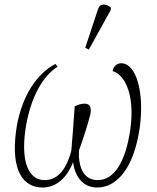

<svg xmlns="http://www.w3.org/2000/svg" viewBox="-20 -826 699 856"><path d="M376 -605 473 -780 475 -792C456 -808 426 -815 417 -785L360 -613ZM52 -245C27 -64 84 10 170 10C236 10 281 -40 306 -103C313 -43 347 10 413 10C501 10 577 -76 603 -257C625 -417 586 -544 521 -544C501 -544 485 -530 482 -509C530 -497 584 -413 561 -250C541 -107 490 -23 416 -23C348 -23 329 -88 332 -155C342 -182 372 -270 383 -317C387 -342 386 -364 356 -364C342 -364 325 -358 313 -352C309 -285 303 -216 298 -154C280 -86 246 -23 179 -23C109 -23 73 -101 93 -246C109 -358 154 -476 237 -529L227 -541C129 -489 70 -373 52 -245Z"/></svg>

Font: Noto Serif Condensed ExtraLight
Style: Italic
Weight: 200
Width: 3
Italic angle: -12°
Designer: Monotype Design Team
Foundry: Monotype Imaging Inc.
Version: Version 2.013